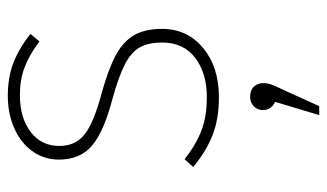

<svg xmlns="http://www.w3.org/2000/svg" viewBox="-193 -378 838 492"><g transform="rotate(-90 226.0 -132.0)"><path d="M385 -473 366 -450Q331 -476 299.5 -488Q268 -500 228 -500Q170 -500 134 -472.5Q98 -445 98 -399Q98 -357 128.5 -333.5Q159 -310 235 -290Q296 -273 331 -254Q366 -235 382 -207Q398 -179 398 -136Q398 -71 349 -30.5Q300 10 223 10Q166 10 124 -7Q82 -24 44 -56L64 -78Q101 -49 137 -35Q173 -21 223 -21Q285 -21 324 -51Q363 -81 363 -135Q363 -171 350.5 -193Q338 -215 307 -231Q276 -247 218 -263Q134 -285 98.5 -315.5Q63 -346 63 -400Q63 -438 84.5 -468Q106 -498 143.5 -514.5Q181 -531 227 -531Q273 -531 310 -517Q347 -503 385 -473ZM259 123Q259 134 255.5 144Q252 154 239 181L200 267H177L211 154Q190 144 190 123Q190 109 199.5 99.5Q209 90 224 90Q241 90 250 99.5Q259 109 259 123Z"/></g></svg>

Font: FiraGO UltraLight
Style: Regular
Weight: 200
Designer: bBox Type
Foundry: bBox Type GmbH
Version: Version 1.001